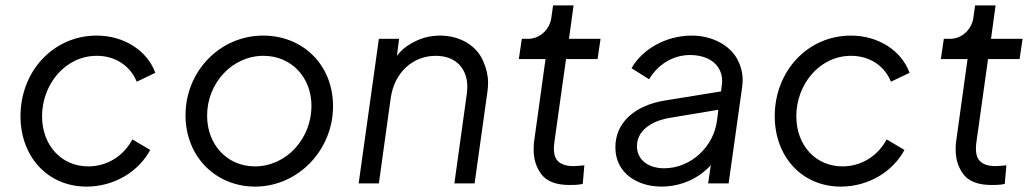

<svg xmlns="http://www.w3.org/2000/svg" viewBox="-20 -680 3839 712"><path d="M301 12C405 12 495 -45 537 -124L471 -163C439 -103 379 -63 307 -63C208 -63 136 -141 136 -249C136 -366 221 -473 339 -473C410 -473 464 -434 487 -377L556 -410C526 -492 441 -548 338 -548C180 -548 56 -418 56 -249C56 -99 157 12 301 12Z M926 12C1085 12 1215 -123 1215 -286C1215 -440 1103 -548 956 -548C795 -548 668 -415 668 -253C668 -97 782 12 926 12ZM925 -63C823 -63 748 -143 748 -251C748 -372 841 -473 957 -473C1059 -473 1135 -395 1135 -287C1135 -167 1043 -63 925 -63Z M1385 0 1429 -317C1443 -413 1512 -473 1596 -473C1676 -473 1713 -420 1713 -358C1713 -350 1712 -341 1711 -331L1665 0H1740L1787 -336C1789 -349 1790 -361 1790 -373C1790 -399 1784 -426 1772 -453C1749 -508 1689 -548 1612 -548C1573 -548 1538 -538 1505 -519C1484 -507 1466 -492 1452 -473L1460 -536H1385L1310 0Z M2092 6C2103 6 2125 6 2141 2L2147 -67C2136 -66 2120 -64 2107 -64C2039 -64 2034 -104 2034 -130C2034 -138 2035 -146 2036 -154L2079 -461H2196L2207 -536H2090L2107 -660H2031L2025 -617C2020 -572 1983 -536 1938 -536H1915L1904 -461H2003L1961 -158C1959 -146 1959 -135 1959 -124C1959 -88 1969 -58 1989 -32C2009 -7 2043 6 2092 6Z M2433 12C2490 12 2544 -7 2585 -39C2596 -48 2607 -57 2616 -68L2606 0H2682L2732 -356C2733 -366 2734 -375 2734 -384C2734 -411 2727 -436 2714 -461C2686 -512 2622 -548 2545 -548C2447 -548 2360 -495 2322 -427L2387 -386C2418 -438 2472 -476 2540 -476C2562 -476 2583 -472 2602 -464C2640 -447 2658 -415 2658 -380C2658 -373 2657 -366 2656 -359L2654 -341L2450 -308C2332 -290 2262 -224 2262 -134C2262 -36 2346 12 2433 12ZM2644 -273 2639 -234C2627 -136 2542 -56 2443 -56C2382 -56 2342 -89 2342 -138C2342 -191 2388 -230 2464 -243Z M3098 12C3202 12 3292 -45 3334 -124L3268 -163C3236 -103 3176 -63 3104 -63C3005 -63 2933 -141 2933 -249C2933 -366 3018 -473 3136 -473C3207 -473 3261 -434 3284 -377L3353 -410C3323 -492 3238 -548 3135 -548C2977 -548 2853 -418 2853 -249C2853 -99 2954 12 3098 12Z M3657 6C3668 6 3690 6 3706 2L3712 -67C3701 -66 3685 -64 3672 -64C3604 -64 3599 -104 3599 -130C3599 -138 3600 -146 3601 -154L3644 -461H3761L3772 -536H3655L3672 -660H3596L3590 -617C3585 -572 3548 -536 3503 -536H3480L3469 -461H3568L3526 -158C3524 -146 3524 -135 3524 -124C3524 -88 3534 -58 3554 -32C3574 -7 3608 6 3657 6Z"/></svg>

Font: Plus Jakarta Sans
Style: Italic
Weight: 400
Italic angle: -8°
Designer: Gumpita Rahayu
Foundry: Tokotype
Version: Version 2.071;gftools[0.9.30]